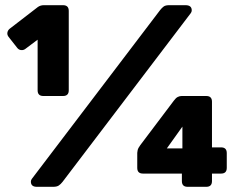

<svg xmlns="http://www.w3.org/2000/svg" viewBox="-20 -720 915 740"><path d="M147 -350Q125 -350 125 -372V-567L77 -531Q70 -526 61 -527Q52 -528 46 -536L13 -578Q7 -586 8.5 -594.5Q10 -603 17 -609L126 -693Q136 -700 149 -700H223Q245 -700 245 -678V-372Q245 -350 223 -350ZM122 0Q99 0 99 -20Q99 -26 103 -31L597 -681Q604 -690 611 -695Q618 -700 632 -700H695Q719 -700 719 -680Q719 -674 715 -669L221 -19Q214 -10 206.5 -5Q199 0 185 0ZM703 0Q681 0 681 -22V-51H531Q509 -51 509 -73V-131Q509 -133 510.5 -141Q512 -149 521 -161L650 -332Q658 -343 665.5 -346.5Q673 -350 680 -350H775Q797 -350 797 -328V-152H832Q854 -152 854 -130V-73Q854 -51 832 -51H797V-22Q797 0 775 0ZM623 -148H683V-232Z"/></svg>

Font: Rubik ExtraBold
Style: Regular
Weight: 800
Designer: Hubert and Fischer
Foundry: Hubert and Fischer
Version: Version 2.300;gftools[0.9.30]